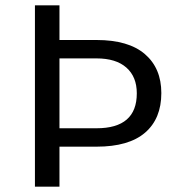

<svg xmlns="http://www.w3.org/2000/svg" viewBox="-20 -700 700 720"><path d="M585 -351Q585 -255 524 -202.5Q463 -150 342 -150H203V0H111V-680H203V-550H342Q462 -550 523.5 -497Q585 -444 585 -351ZM493 -350Q493 -412 454 -446.5Q415 -481 342 -481H203V-219H342Q493 -219 493 -350Z"/></svg>

Font: Martel Sans
Style: Regular
Weight: 400
Designer: Dan Reynolds and Mathieu Réguer
Foundry: Dan Reynolds and Mathieu Réguer
Version: Version 1.002; ttfautohint (v1.1) -l 5 -r 5 -G 72 -x 0 -D la